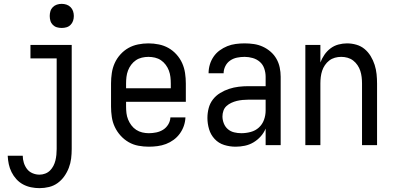

<svg xmlns="http://www.w3.org/2000/svg" viewBox="-20 -753 2040 996"><path d="M185 223Q163 223 141 218.5Q119 214 99.5 203.5Q80 193 65 176.5Q50 160 40 140Q30 120 25.5 98.5Q21 77 20 55H98Q98 73 103.5 91Q109 109 120 123.5Q131 138 148.5 145.5Q166 153 185 153Q200 153 214.5 147.5Q229 142 239.5 131.5Q250 121 257 107.5Q264 94 267.5 79.5Q271 65 272.5 50Q274 35 274 20V-450H138V-520H352V20Q352 45 349 69.5Q346 94 337 117.5Q328 141 313.5 161.5Q299 182 279 196.5Q259 211 234.5 217Q210 223 185 223ZM300 -608Q287 -608 275 -611.5Q263 -615 254 -624Q245 -633 241.5 -645Q238 -657 238 -670Q238 -683 241.5 -695Q245 -707 254 -716Q263 -725 275 -729Q287 -733 300 -733Q313 -733 325 -729Q337 -725 346 -716Q355 -707 359 -695Q363 -683 363 -670Q363 -657 359 -645Q355 -633 346 -624Q337 -615 325 -611.5Q313 -608 300 -608Z M752 8Q725 8 698 3Q671 -2 647.5 -15.5Q624 -29 605.5 -49.5Q587 -70 575.5 -94.5Q564 -119 560 -146Q556 -173 556 -200V-320Q556 -347 560 -374Q564 -401 575 -425.5Q586 -450 604.5 -470.5Q623 -491 646 -504Q669 -517 696 -522.5Q723 -528 750 -528Q777 -528 804 -522.5Q831 -517 854 -504Q877 -491 895.5 -470.5Q914 -450 925 -425.5Q936 -401 940 -374Q944 -347 944 -320V-225H634V-200Q634 -183 636 -166Q638 -149 644.5 -133Q651 -117 661.5 -103Q672 -89 686.5 -79.5Q701 -70 718 -66Q735 -62 752 -62Q771 -62 790.5 -66Q810 -70 826 -80Q842 -90 852.5 -107Q863 -124 864 -144H942Q941 -121 933.5 -99.5Q926 -78 912.5 -59.5Q899 -41 880.5 -27.5Q862 -14 841 -6Q820 2 797 5Q774 8 752 8ZM866 -295V-320Q866 -337 864 -354Q862 -371 856 -387Q850 -403 839.5 -417Q829 -431 815 -440.5Q801 -450 784 -454Q767 -458 750 -458Q733 -458 716 -454Q699 -450 685 -440.5Q671 -431 660.5 -417Q650 -403 644 -387Q638 -371 636 -354Q634 -337 634 -320V-295Z M1202 8Q1172 8 1143 -1Q1114 -10 1093.5 -32Q1073 -54 1064.5 -83Q1056 -112 1056 -141Q1056 -167 1062.5 -192Q1069 -217 1084.5 -237Q1100 -257 1122 -270.5Q1144 -284 1168.5 -292Q1193 -300 1218 -303Q1243 -306 1269 -306H1358V-355Q1358 -376 1351 -397Q1344 -418 1328 -432Q1312 -446 1291 -452Q1270 -458 1249 -458Q1229 -458 1209.5 -454Q1190 -450 1174 -439Q1158 -428 1149 -410Q1140 -392 1140 -373H1062Q1062 -396 1068.5 -418Q1075 -440 1088 -459Q1101 -478 1119.5 -491.5Q1138 -505 1159 -513.5Q1180 -522 1203 -525Q1226 -528 1249 -528Q1273 -528 1297 -524.5Q1321 -521 1343 -511Q1365 -501 1383.5 -485Q1402 -469 1414 -448Q1426 -427 1431 -403Q1436 -379 1436 -355V0H1358V-86Q1349 -64 1332.5 -45.5Q1316 -27 1295 -14.5Q1274 -2 1250 3Q1226 8 1202 8ZM1232 -62Q1256 -62 1280.5 -68.5Q1305 -75 1323 -91.5Q1341 -108 1349.5 -131.5Q1358 -155 1358 -180V-236H1269Q1254 -236 1238.5 -234.5Q1223 -233 1208.5 -229.5Q1194 -226 1180 -219.5Q1166 -213 1155 -203Q1144 -193 1139 -178.5Q1134 -164 1134 -149Q1134 -131 1141 -113Q1148 -95 1162 -83Q1176 -71 1194.5 -66.5Q1213 -62 1232 -62Z M1564 0V-520H1642V-429Q1650 -450 1663 -469Q1676 -488 1694.5 -502Q1713 -516 1735.5 -522Q1758 -528 1780 -528Q1805 -528 1829 -521Q1853 -514 1871.5 -498.5Q1890 -483 1903 -461.5Q1916 -440 1923.5 -416.5Q1931 -393 1933.5 -368.5Q1936 -344 1936 -320V0H1858V-320Q1858 -337 1856 -353.5Q1854 -370 1849 -385.5Q1844 -401 1834.5 -415Q1825 -429 1812 -439Q1799 -449 1783 -453.5Q1767 -458 1750 -458Q1733 -458 1717 -453.5Q1701 -449 1688 -439Q1675 -429 1665.5 -415Q1656 -401 1651 -385.5Q1646 -370 1644 -353.5Q1642 -337 1642 -320V0Z"/></svg>

Font: Iosevka Curly
Style: Regular
Weight: 400
Monospace: yes
Designer: Belleve Invis
Foundry: Belleve Invis
Version: Version 22.1.2; ttfautohint (v1.8.4)